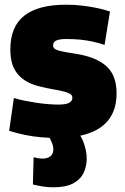

<svg xmlns="http://www.w3.org/2000/svg" viewBox="-20 -577 532 817"><path d="M19 -20 39 -160Q58 -154 82.5 -149Q107 -144 133 -140Q159 -136 184 -134Q209 -132 229 -132Q260 -132 274 -139.5Q288 -147 288 -161Q288 -172 277.5 -178Q267 -184 248.5 -188.5Q230 -193 206 -197Q182 -201 154 -208Q122 -215 97.5 -228Q73 -241 56 -261Q39 -281 31.5 -307Q24 -333 24 -366Q24 -464 83.5 -510.5Q143 -557 261 -557Q298 -557 330.5 -553Q363 -549 392.5 -543Q422 -537 448 -528L425 -386Q401 -394 376.5 -399.5Q352 -405 324.5 -408Q297 -411 261 -411Q235 -411 220.5 -405Q206 -399 206 -384Q206 -375 212 -370Q218 -365 231 -361.5Q244 -358 263.5 -354.5Q283 -351 309 -347Q345 -341 375 -329.5Q405 -318 428 -299.5Q451 -281 463.5 -251.5Q476 -222 476 -180Q476 -136 463 -104Q450 -72 426.5 -50Q403 -28 371.5 -15Q340 -2 302.5 4Q265 10 225 10Q189 10 154 7Q119 4 86 -3Q53 -10 19 -20ZM123 92Q134 95 143.5 96.5Q153 98 160 98Q182 98 194.5 88Q207 78 207 58Q207 49 203.5 37.5Q200 26 193.5 14Q187 2 178 -7H317Q326 5 333.5 23.5Q341 42 345 61.5Q349 81 349 98Q349 131 335.5 159Q322 187 291 203.5Q260 220 207 220Q187 220 165.5 217Q144 214 120 208Z"/></svg>

Font: Georama ExtraCondensed Thin ExtraBold
Style: Regular
Weight: 800
Version: Version 1.001